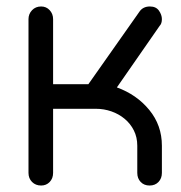

<svg xmlns="http://www.w3.org/2000/svg" viewBox="-20 -573 560 593"><path d="M144 -39Q144 -22 133.5 -11Q123 0 107 0Q90 0 79 -11Q68 -22 68 -39V-514Q68 -530 79 -541.5Q90 -553 107 -553Q123 -553 133.5 -541.5Q144 -530 144 -514V-313H253L410 -536Q421 -553 443 -553Q462 -553 471 -540Q480 -527 480 -514Q480 -500 473 -493L341 -303Q402 -281 441 -233.5Q480 -186 480 -123V-39Q480 -22 469.5 -11Q459 0 442 0Q425 0 414.5 -11Q404 -22 404 -39V-123Q404 -149 393.5 -170Q383 -191 365 -206Q347 -221 324 -229Q301 -237 276 -237H144Z"/></svg>

Font: VDS Compensated
Style: Light
Weight: 300
Designer: artmaker
Foundry: artmaker
Version: Version 1.000 2012 initial release